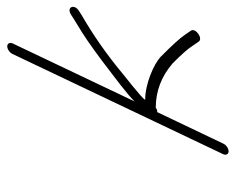

<svg xmlns="http://www.w3.org/2000/svg" viewBox="-82 -646 666 543"><g transform="rotate(-90 251.5 -375.0)"><path d="M369.8 -673 86.3 -77C82.8 -69 86.6 -62 94.6 -62C102.6 -62 112.8 -69 116.3 -77L205.5 -264H209.5C211.5 -264 213.8 -265 217.7 -268C264.7 -268 306.7 -252 343.6 -220C368.7 -195 385.6 -176 393.5 -163L405.2 -146C414.4 -134 445.3 -156 435.4 -169L423.8 -186C414.2 -200 394.2 -222 363 -253C341.6 -274 284.2 -298 240.2 -298C244.1 -307 308.9 -357 315.8 -363C370 -408 425 -446 478.8 -477L491.3 -485C512.5 -498 502.7 -521 481.6 -508L469.1 -500C460.5 -495 448 -487 431.8 -477C405.8 -461 351.1 -421 328.4 -403C308.7 -388 253.7 -347 235.7 -328L399.8 -673C403.3 -681 399.5 -688 391.5 -688C383.5 -688 373.3 -681 369.8 -673Z"/></g></svg>

Font: MewTooHand
Style: UltIta
Weight: 400
Designer: Mew Too, Robert Jablonski
Version: Version 0.77